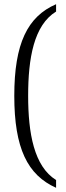

<svg xmlns="http://www.w3.org/2000/svg" viewBox="-20 -772 313 914"><path d="M247 122V85C142 20 114 -138 114 -316C114 -494 141 -652 247 -717V-752C111 -693 48 -565 48 -316C48 -66 111 61 247 122Z"/></svg>

Font: Noto Serif Georgian Condensed Light
Style: Regular
Weight: 300
Width: 3
Designer: Monotype Design Team, Akaki Razmadze
Foundry: Google LLC
Version: Version 2.003